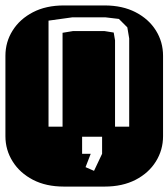

<svg xmlns="http://www.w3.org/2000/svg" viewBox="-22 -689 622 709"><path d="M213.9 0Q147.9 0 99.6 -25.1Q51.3 -50.3 24.7 -92.8Q-2 -135.3 -2 -186V-482.9Q-2 -534.2 24.7 -576.4Q51.3 -618.7 99.6 -643.8Q147.9 -668.9 213.9 -668.9H364.3Q430.2 -668.9 478.8 -643.8Q527.3 -618.7 553.7 -576.4Q580.1 -534.2 580.1 -482.9V-186Q580.1 -135.3 553.7 -92.8Q527.3 -50.3 478.8 -25.1Q430.2 0 364.3 0ZM157.2 -221.2H209V-567.9L247.1 -574.2H364.3L397.9 -568.8L402.8 -540V-221.2H455.1V-546.9L448.2 -587.9L417 -619.1L367.2 -625H245.1L157.2 -612.8ZM325.2 -58.1 355 -121.1V-184.1H281.2V-121.1H313L293.9 -71.8Z"/></svg>

Font: Monofett
Style: Regular
Weight: 400
Designer: Vernon Adams
Foundry: Vernon Adams
Version: Version 1.100; ttfautohint (v1.8.4.7-5d5b);gftools[0.9.28]